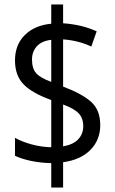

<svg xmlns="http://www.w3.org/2000/svg" viewBox="-20 -780 512 858"><path d="M209 -51Q161 -52 118.5 -61Q76 -70 47 -84V-164Q77 -147 120.5 -135Q164 -123 209 -122V-333Q123 -364 85 -403.5Q47 -443 47 -510Q47 -580 91 -623.5Q135 -667 209 -674V-760H262V-676Q305 -673 342 -664Q379 -655 412 -640L388 -572Q331 -599 262 -604V-393Q345 -362 386.5 -325.5Q428 -289 428 -221Q428 -155 384.5 -110.5Q341 -66 262 -55V58H209ZM209 -602Q166 -597 144.5 -573Q123 -549 123 -514Q123 -474 141.5 -453Q160 -432 209 -414ZM262 -126Q308 -134 330 -158Q352 -182 352 -216Q352 -252 331.5 -273.5Q311 -295 262 -313Z"/></svg>

Font: Noto Sans Lao Condensed
Style: Regular
Weight: 400
Width: 3
Designer: Monotype Design Team
Foundry: Monotype Imaging Inc.
Version: Version 2.003; ttfautohint (v1.8.4.7-5d5b)